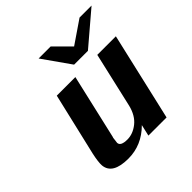

<svg xmlns="http://www.w3.org/2000/svg" viewBox="-179 -815 972 972"><g transform="rotate(-45 307.5 -329.0)"><path d="M236 -669H322L406 -585L529 -669H615L440 -520H341ZM89 -134 168 -471H301L221 -124L219 -118Q215 -89 215 -86Q216 -61 264 -61Q304 -61 340.5 -90Q377 -119 391 -176L459 -472H592L483 0H353L367 -61Q295 11 199 11Q87 11 80 -59Q78 -83 89 -134Z"/></g></svg>

Font: Coval
Style: ExtraBold Italic
Weight: 800
Foundry: Context Ltd
Version: Version 001.000